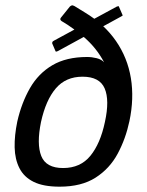

<svg xmlns="http://www.w3.org/2000/svg" viewBox="-20 -694 551 721"><path d="M466 -239Q452 -173 422 -117Q392 -61 339 -27Q286 7 204 7Q143 7 106.5 -11Q70 -29 53 -62.5Q36 -96 35 -140.5Q34 -185 45 -238Q61 -308 92.5 -363Q124 -418 176.5 -449Q229 -480 307 -480Q325 -480 343 -475.5Q361 -471 371 -460Q356 -488 337.5 -511Q319 -534 296 -554Q277 -570 256 -585.5Q235 -601 211 -615Q203 -621 209 -628L242 -669Q245 -672 249 -673.5Q253 -675 260 -671Q270 -665 279.5 -659Q289 -653 299 -647Q372 -603 415.5 -540Q459 -477 471.5 -400.5Q484 -324 466 -239ZM374 -236Q392 -318 373 -362Q354 -406 290 -406Q227 -406 189.5 -362Q152 -318 134 -236Q117 -153 135 -108Q153 -63 217 -63Q282 -63 319.5 -109Q357 -155 374 -236ZM197 -502Q192 -500 190.5 -500Q189 -500 188 -503L176 -531Q176 -534 176.5 -536Q177 -538 182 -541L418 -669Q423 -671 424.5 -671Q426 -671 427 -668L440 -638Q441 -636 440 -635Q439 -634 433 -631Z"/></svg>

Font: Glory Medium
Style: Italic
Weight: 500
Italic angle: -12°
Version: Version 1.011